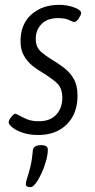

<svg xmlns="http://www.w3.org/2000/svg" viewBox="-20 -550 393 795"><path d="M138 9Q102 9 74 -0.5Q46 -10 30.5 -23Q15 -36 16 -44Q16 -52 26.5 -65.5Q37 -79 43 -79Q48 -79 60.5 -71.5Q73 -64 92.5 -56Q112 -48 141 -48Q188 -48 213 -75.5Q238 -103 238 -145Q238 -187 213.5 -208Q189 -229 158 -248Q135 -261 114 -278Q93 -295 79 -319.5Q65 -344 65 -379Q65 -450 110 -490Q155 -530 225 -530Q259 -530 288 -519Q317 -508 316 -495Q315 -487 305.5 -473Q296 -459 288 -459Q282 -459 266 -467Q250 -475 221 -475Q175 -475 151.5 -450Q128 -425 128 -390Q128 -354 150.5 -335Q173 -316 200 -300Q223 -286 246.5 -268Q270 -250 285.5 -223Q301 -196 301 -154Q301 -79 256.5 -35Q212 9 138 9ZM106 225Q99 225 93 222.5Q87 220 87 213Q87 203 92.5 187Q98 171 105 144Q112 117 116 72Q119 51 150 51Q178 51 178 69Q178 90 170.5 117Q163 144 151.5 168.5Q140 193 128 209Q116 225 106 225Z"/></svg>

Font: Asap Condensed Condensed Light
Style: Italic
Weight: 300
Width: 3
Italic angle: -6°
Designer: Pablo Cosgaya
Foundry: Omnibus-Type
Version: Version 3.001; ttfautohint (v1.8.4.7-5d5b)